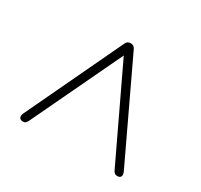

<svg xmlns="http://www.w3.org/2000/svg" viewBox="-112 -778 824 788"><g transform="rotate(30 300.0 -384.0)"><path d="M77 -134Q64 -134 60 -142.5Q56 -151 62 -164L278 -620Q282 -628 287.5 -631Q293 -634 300 -634Q315 -634 322 -620L538 -164Q544 -151 540.5 -142.5Q537 -134 523 -134Q516 -134 511 -138Q506 -142 503 -149L289 -599H311L97 -149Q93 -142 89 -138Q85 -134 77 -134Z"/></g></svg>

Font: Nunito ExtraLight
Style: Regular
Weight: 200
Designer: Vernon Adams
Foundry: Vernon Adams
Version: Version 3.602